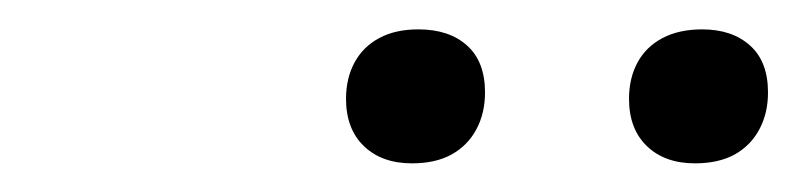

<svg xmlns="http://www.w3.org/2000/svg" viewBox="-20 -702 556 134"><path d="M267.5 -588Q246.5 -588 234 -600Q221.5 -612 221.5 -633Q221.5 -647.5 227.5 -658.5Q233.5 -669.5 244.8 -675.5Q256 -681.5 272 -681.5Q293.5 -681.5 306 -670.2Q318.5 -659 318.5 -637.5Q318.5 -623 312.5 -611.8Q306.5 -600.5 295.2 -594.2Q284 -588 267.5 -588ZM465 -588Q444 -588 431.5 -600Q419 -612 419 -633Q419 -647.5 425 -658.5Q431 -669.5 442.5 -675.5Q454 -681.5 470 -681.5Q491 -681.5 503.5 -670.2Q516 -659 516 -637.5Q516 -623 510 -611.8Q504 -600.5 492.8 -594.2Q481.5 -588 465 -588Z"/></svg>

Font: Newsreader 9pt Light
Style: Italic
Weight: 300
Italic angle: -17°
Designer: Hugues Gentile
Foundry: Production Type
Version: Version 1.003